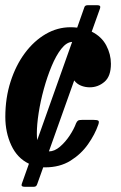

<svg xmlns="http://www.w3.org/2000/svg" viewBox="-22 -635 466 740"><path d="M405.5 -389Q405.5 -341 380.8 -319.8Q356 -298.5 324 -298.5Q306 -298.5 290 -305Q274 -311.5 264 -325L166.5 -51.5Q188 -51.5 209 -69.5Q230 -87.5 246.5 -112.5Q263 -137.5 271 -159.5Q274.5 -167.5 278.8 -170.2Q283 -173 295.5 -173H337.5Q353 -173 357 -169.8Q361 -166.5 357 -155Q344 -117 317.2 -79Q290.5 -41 249.5 -15.5Q208.5 10 152 10Q148.5 10 144.5 10L122 73Q120 79.5 117 82.2Q114 85 107 85H74Q57.5 85 62 73.5L89.5 -4Q44.5 -25.5 21.5 -75Q-1.5 -124.5 -1.5 -184.5Q-1.5 -257.5 18.8 -320.5Q39 -383.5 74 -430.5Q109 -477.5 154.2 -503.8Q199.5 -530 249.5 -530Q263 -530 275.5 -528.5L303.5 -608Q306 -615 317 -615H353Q368 -615 363.5 -602.5L331.5 -513Q369.5 -494 387.5 -460Q405.5 -426 405.5 -389ZM120 -120.5Q120 -106 121.5 -95L256 -473.5Q234.5 -472.5 214.2 -446.8Q194 -421 177 -380.2Q160 -339.5 147 -292.2Q134 -245 127 -199.8Q120 -154.5 120 -120.5Z"/></svg>

Font: Besley* Condensed Semi
Style: Italic
Weight: 600
Width: 3
Italic angle: -13°
Designer: Owen Earl
Foundry: indestructible type*
Version: Version 3.000; ttfautohint (v1.8.3)